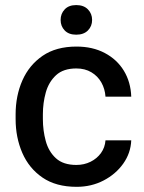

<svg xmlns="http://www.w3.org/2000/svg" viewBox="-20 -720 563 750"><path d="M279.3 9.8Q198.7 9.8 146 -26.4Q93.3 -62.5 67.1 -122.8Q41 -183.1 41 -254.9V-273.4Q41 -345.7 67.4 -405.8Q93.8 -465.8 146.5 -502Q199.2 -538.1 278.8 -538.1Q341.8 -538.1 389.4 -512.9Q437 -487.8 463.9 -443.6Q490.7 -399.4 492.7 -342.3H392.1Q390.1 -372.6 376 -397.7Q361.8 -422.9 336.9 -437.7Q312 -452.6 278.3 -452.6Q227.5 -452.6 199 -426.3Q170.4 -399.9 158.9 -358.9Q147.5 -317.9 147.5 -273.4V-254.9Q147.5 -210.4 158.7 -169.2Q169.9 -127.9 198.5 -101.8Q227.1 -75.7 278.3 -75.7Q308.6 -75.7 333.7 -88.1Q358.9 -100.6 374.5 -122.3Q390.1 -144 392.1 -171.9H492.7Q490.7 -122.1 461.4 -80.8Q432.1 -39.6 384.5 -14.9Q336.9 9.8 279.3 9.8ZM277.8 -584.5Q248.5 -584.5 232.7 -601.1Q216.8 -617.7 216.8 -642.1Q216.8 -666.5 232.7 -683.3Q248.5 -700.2 277.8 -700.2Q307.1 -700.2 323.5 -683.3Q339.8 -666.5 339.8 -642.1Q339.8 -617.7 323.5 -601.1Q307.1 -584.5 277.8 -584.5Z"/></svg>

Font: Heebo Medium
Style: Regular
Weight: 500
Designer: Oded Ezer
Foundry: Ezer Type House
Version: Version 3.100